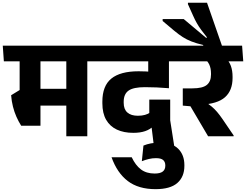

<svg xmlns="http://www.w3.org/2000/svg" viewBox="-43 -964 1741 1358"><path d="M574.5 -568H426V0H574.5ZM395.1 -530.3H664.2L656.5 -640.8H387.4ZM599.4 -530.3 591.3 -640.8H-23.4L-15.7 -530.3ZM484.4 -335.8H141.4V-217.3H484.4ZM243.2 -570.2H95.9V-267.2H243.2ZM107 -74.5H243.2V-327.5H96.4L35.7 -290.4Q39 -247.9 48.6 -209.9Q58.2 -171.9 73.1 -138.2Q88.1 -104.5 107 -74.5Z M969 -530.3H1237.6L1229.8 -640.8H960.9ZM1151.9 -568H1008.1V-467.6L1151.9 -467.5ZM627.8 -530.3H1245.5L1237.8 -640.8H619.7ZM1005.4 -378.7 1151.9 -343.8V-570.2H1005.4ZM1160.8 -259.6H1012.9V-119.7L1024.6 -101.2L1045.9 72.2H1189.8L1160.8 -113.1ZM931.8 -145.3Q884.1 -145.3 858 -168.2Q831.9 -191 831.9 -237.2V-244.4Q831.9 -298.6 866.2 -323.1Q900.5 -347.5 981.9 -347.5Q1021.9 -347.5 1064.6 -345.7Q1107.3 -343.8 1151.9 -340V-442Q1094.6 -450.5 1041.2 -455.2Q987.8 -459.9 937.2 -459.9Q808.1 -459.9 744.5 -408.2Q681 -356.5 681 -245.3V-233.4Q681 -163.2 707.7 -116.8Q734.5 -70.4 783.4 -47.4Q832.3 -24.4 899.7 -24.4Q949.1 -24.4 984.2 -36.7Q1019.4 -49.1 1039.7 -70.8L1020 -168.7Q1003.9 -157.6 982.5 -151.5Q961.2 -145.3 931.8 -145.3Z M888.5 148.2H745.9Q785.5 259.1 860.9 316.5Q936.3 373.9 1057.2 373.9Q1161.4 373.9 1211.2 330.3Q1261.1 286.7 1261.1 209.2V203.5Q1261.1 131.8 1217.7 88.3Q1174.3 44.9 1086.7 44.9Q1051.8 44.9 1024 50.2Q996.1 55.4 971.6 65.6L960.2 176.2Q985 166.4 1009.8 160.5Q1034.5 154.6 1060 154.6Q1096.1 154.6 1111.1 168Q1126.2 181.5 1126.2 205.5V208.5Q1126.2 235.2 1108.1 249.3Q1090 263.4 1050.9 263.4Q992.4 263.4 954 234.4Q915.6 205.4 888.5 148.2Z M1677.5 -530.3 1669.4 -640.8H1199.4L1207.3 -530.3ZM1609.6 0V-5.7L1530.8 -121.7Q1510.4 -151.3 1492.3 -172.5Q1474.1 -193.8 1453.3 -211.1Q1432.4 -228.3 1404.5 -245.6V-286.6L1249.8 -339V-217L1303.9 -212.3L1429 0ZM1551.1 -555.3H1396.4Q1425 -533.8 1437.2 -507.3Q1449.4 -480.7 1449.4 -444.5V-436.8Q1449.4 -387.4 1419.6 -363.2Q1389.9 -339 1317.4 -339H1249.8L1327.7 -221.8L1374.9 -223.3Q1494.7 -228.6 1548.3 -276.2Q1601.9 -323.9 1601.9 -412.8V-422Q1601.9 -465 1589.7 -498.3Q1577.5 -531.5 1551.1 -555.3Z M1256.3 -829.3H1107.4V-815.5L1188.1 -747.6Q1220.6 -720.4 1249.2 -702.1Q1277.8 -683.7 1311.9 -670.5Q1345.9 -657.2 1394.2 -645.6V-617.8H1529V-634.7L1421.3 -944.5H1286.4L1286.2 -934.4L1323 -852.5Q1335.5 -824.2 1348.8 -800.9Q1362 -777.5 1379.3 -753.7Q1396.5 -729.9 1420.7 -700.1L1416 -695.4Z"/></svg>

Font: Anek Devanagari Medium
Style: Regular
Weight: 500
Designer: Kailash Malviya (Devanagari) & Yesha Goshar (Latin)
Foundry: Ek Type
Version: Version 1.003